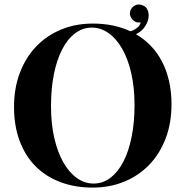

<svg xmlns="http://www.w3.org/2000/svg" viewBox="-20 -828 832 862"><path d="M397 -722.2Q491.7 -722.2 565.4 -687.5Q581.1 -691.9 594 -701.9Q606.9 -711.9 610.4 -723.6L611.3 -727.5Q602.5 -726.1 593.3 -728Q579.1 -732.9 569.8 -746.8Q560.5 -760.7 564.5 -777.8Q569.8 -794.4 584 -802.7Q598.1 -811 614.3 -806.2Q627.9 -802.2 634.8 -795.2Q641.6 -788.1 644.5 -777.8V-778.3Q647.5 -769.5 647.5 -758.8Q647.5 -752.9 646.5 -747.1Q645.5 -741.2 644.5 -737.3Q638.2 -717.3 624.8 -700.9Q611.3 -684.6 590.3 -674.3Q627.9 -652.8 657.5 -621.8Q687 -590.8 707.5 -551.3Q728 -511.7 739 -463.6Q750 -415.5 750 -359.9Q750 -275.9 723.9 -207Q697.8 -138.2 650.9 -89.1Q604 -40 538.8 -12.9Q473.6 14.2 396 14.2Q316.4 14.2 251.5 -10.3Q186.5 -34.7 140.1 -81.1Q93.8 -127.4 68.4 -194.8Q43 -262.2 43 -348.1Q43 -432.1 69.1 -501Q95.2 -569.8 142.1 -618.9Q189 -668 253.9 -695.1Q318.8 -722.2 397 -722.2ZM392.6 -704.1Q350.6 -704.1 316.7 -678.2Q282.7 -652.3 258.8 -605.7Q234.9 -559.1 221.9 -494.4Q209 -429.7 209 -352.1Q209 -272 223.9 -207.8Q238.8 -143.6 264.9 -98.1Q291 -52.7 325.7 -28.3Q360.4 -3.9 399.9 -3.9Q441.9 -3.9 475.8 -29.8Q509.8 -55.7 533.9 -102.3Q558.1 -148.9 571 -213.6Q584 -278.3 584 -356Q584 -435.5 569.1 -500Q554.2 -564.5 528.1 -609.9Q502 -655.3 467 -679.7Q432.1 -704.1 392.6 -704.1Z"/></svg>

Font: SVN-Playfair Display
Style: Bold
Weight: 700
Designer: Claus Eggers Sørensen
Foundry: Claus Eggers Sørensen
Version: Version 1.004;PS 001.004;hotconv 1.0.70;makeotf.lib2.5.58329